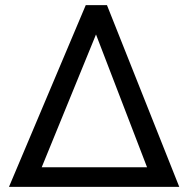

<svg xmlns="http://www.w3.org/2000/svg" viewBox="-20 -731 745 751"><path d="M315.4 -710.9H398.4L681.2 0H15.1ZM143.1 -76.7H555.2L355.5 -596.2Z"/></svg>

Font: Vazir FD
Style: Regular-FD
Weight: 400
Designer: Saber Rastikerdar
Foundry: Saber Rastikerdar
Version: Version 30.0.0